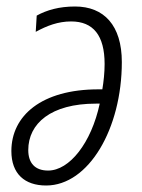

<svg xmlns="http://www.w3.org/2000/svg" viewBox="-20 -561 437 591"><path d="M122 10C253 10 355 -165 355 -370C355 -483 300 -541 211 -541C162 -541 124 -530 93 -513L90 -463C125 -482 159 -495 199 -495C267 -495 302 -452 302 -364C302 -337 299 -310 295 -286H283C108 -286 15 -205 15 -96C15 -26 56 10 122 10ZM128 -36C87 -36 67 -60 67 -99C67 -181 137 -242 275 -242H287C261 -121 194 -36 128 -36Z"/></svg>

Font: Noto Sans Condensed Light
Style: Italic
Weight: 300
Width: 3
Italic angle: -12°
Designer: Monotype Design Team
Foundry: Monotype Imaging Inc.
Version: Version 2.013